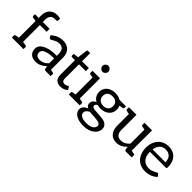

<svg xmlns="http://www.w3.org/2000/svg" viewBox="105 -1725 2902 2902"><g transform="rotate(45 1556.0 -274.0)"><path d="M298 -658Q196 -658 196 -543V-496H342V-432H198V-73Q246 -66 265 -62Q280 -59 280 -43V0H32V-43Q32 -59 47 -62L109 -73V-430L53 -437Q29 -443 29 -460V-496H109V-545Q109 -633 156 -680Q202 -727 283 -727Q313 -727 346 -717L344 -672Q344 -663 335 -660Q329 -658 312 -658Z M844 -64Q859 -61 859 -45V-2H755Q746 -2 734 -6Q727 -8 724 -22L714 -70L674 -37Q657 -23 634 -13Q612 -3 590 2Q570 7 536 7Q508 7 482 -2Q451 -13 437 -26Q419 -43 407 -68Q396 -91 396 -128Q396 -160 412 -186Q430 -215 466 -236Q506 -259 562 -272Q620 -285 708 -285V-324Q708 -383 682 -414Q656 -445 607 -445Q575 -445 552 -436Q526 -426 514 -418Q481 -397 485 -400Q474 -392 462 -392Q451 -392 446 -396Q440 -401 436 -408L420 -436Q459 -474 510 -496Q556 -516 618 -516Q663 -516 694 -502Q728 -487 749 -464Q771 -441 783 -404Q794 -371 794 -326V-73Q842 -63 844 -62ZM706 -228Q641 -228 602 -221Q564 -214 532 -200Q504 -187 492 -170Q480 -152 480 -132Q480 -116 487 -98Q493 -83 505 -74Q517 -65 531 -61Q548 -56 564 -56Q584 -56 606 -61Q626 -66 643 -74Q658 -81 676 -96Q686 -104 706 -124Z M980 -26Q948 -58 948 -122V-432H887Q878 -432 873 -436Q868 -440 868 -451V-486L951 -497L971 -654Q971 -662 977 -666Q982 -670 991 -670H1036V-496H1181V-431H1036V-127Q1036 -94 1051 -79Q1066 -64 1092 -64Q1103 -64 1117 -68Q1126 -71 1135 -76L1147 -84Q1155 -88 1157 -88Q1164 -88 1169 -80L1195 -38Q1168 -15 1139 -4Q1106 8 1072 8Q1014 8 980 -26Z M1308 -641Q1303 -651 1303 -665Q1303 -680 1308 -690Q1315 -704 1322 -711Q1330 -719 1342 -725Q1352 -730 1366 -730Q1380 -730 1390 -725Q1402 -719 1410 -711Q1417 -704 1424 -690Q1430 -678 1430 -665Q1430 -653 1424 -641Q1418 -629 1410 -621Q1402 -613 1390 -607Q1380 -602 1366 -602Q1352 -602 1342 -607Q1330 -613 1322 -621Q1314 -629 1308 -641ZM1467 -62Q1482 -59 1482 -43V0H1249V-43Q1249 -59 1264 -62L1322 -73V-434L1264 -445Q1249 -448 1249 -464V-506H1410V-73Z M1736 -513Q1770 -513 1797 -506Q1826 -498 1849 -484H1987V-451Q1987 -435 1966 -430L1909 -422Q1925 -393 1925 -350Q1925 -311 1911 -283Q1895 -251 1872 -232Q1844 -209 1812 -198Q1780 -187 1736 -187Q1701 -187 1669 -196Q1655 -188 1645 -174Q1637 -163 1637 -152Q1637 -133 1651 -125Q1668 -115 1690 -112Q1722 -108 1745 -108Q1765 -108 1807 -104Q1859 -99 1869 -97Q1901 -91 1924 -79Q1946 -68 1963 -44Q1977 -24 1977 12Q1977 47 1961 76Q1946 104 1913 130Q1884 153 1839 168Q1797 182 1739 182Q1680 182 1641 171Q1599 159 1572 141Q1545 123 1531 98Q1517 73 1517 48Q1517 11 1541 -16Q1565 -43 1607 -58Q1586 -67 1573 -85Q1560 -103 1560 -130Q1560 -136 1564 -152Q1567 -164 1576 -176Q1584 -187 1597 -198Q1601 -202 1625 -216Q1587 -237 1566 -272Q1545 -307 1545 -353Q1545 -392 1559 -420Q1574 -451 1599 -471Q1624 -492 1661 -504Q1694 -515 1738 -515ZM1895 30Q1895 11 1885 0Q1875 -12 1856 -18Q1837 -24 1815 -27Q1783 -31 1765 -32Q1756 -33 1739 -33L1712 -34Q1707 -34 1661 -40Q1632 -26 1614 -7Q1596 12 1596 40Q1596 57 1605 72Q1614 86 1632 97Q1651 108 1677 114Q1704 120 1741 120Q1772 120 1805 113Q1831 108 1853 94Q1873 82 1883 66Q1894 49 1894 30ZM1737 -244Q1763 -244 1785 -252Q1804 -259 1820 -273Q1834 -286 1841 -306Q1848 -327 1848 -347Q1848 -394 1819 -421Q1791 -448 1737 -448Q1684 -448 1655 -421Q1627 -394 1627 -347Q1627 -325 1635 -306Q1644 -285 1656 -274Q1672 -260 1691 -253Q1711 -246 1737 -246Z M2296 -62Q2371 -62 2433 -132V-432Q2424 -435 2376 -444Q2361 -447 2361 -463V-506H2522V-72Q2570 -63 2579 -60Q2594 -57 2594 -42V1H2469Q2451 1 2445 -18L2438 -72Q2366 9 2270 9Q2189 9 2144 -44Q2100 -97 2100 -183V-433Q2054 -442 2044 -445Q2028 -448 2028 -464V-506H2190V-184Q2190 -124 2216 -94Q2243 -63 2296 -63Z M2876 -514Q2921 -514 2960 -499Q3000 -484 3026 -456Q3056 -424 3070 -385Q3086 -340 3086 -289Q3086 -266 3082 -261Q3077 -254 3064 -254H2728Q2728 -206 2740 -170Q2750 -139 2774 -112Q2796 -87 2824 -76Q2854 -64 2888 -64Q2924 -64 2946 -71Q2967 -78 2988 -88Q3010 -99 3018 -104Q3031 -112 3038 -112Q3049 -112 3055 -103L3080 -70Q3066 -52 3040 -36Q3010 -17 2991 -11Q2961 -1 2937 3Q2907 8 2882 8Q2830 8 2785 -10Q2742 -27 2708 -63Q2676 -96 2658 -148Q2640 -199 2640 -264Q2640 -316 2657 -362Q2674 -409 2704 -442Q2735 -476 2779 -495Q2823 -514 2878 -514ZM2879 -449Q2814 -449 2778 -412Q2741 -373 2732 -308H3007Q3007 -339 2998 -364Q2987 -395 2974 -409Q2957 -427 2933 -438Q2910 -448 2878 -448Z"/></g></svg>

Font: Aleo
Style: Regular
Weight: 400
Designer: Alessio Laiso
Version: Version 1.1